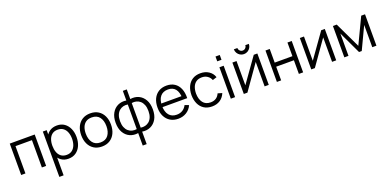

<svg xmlns="http://www.w3.org/2000/svg" viewBox="-4 -1798 6257 3103"><g transform="rotate(-20 3125.0 -246.5)"><path d="M69.7 0V-540H499V0H425.7V-469.7H143V0Z M881.3 15Q806.8 15 755.5 -22.8Q704.2 -60.7 677.6 -125.3Q651 -190 651 -270.7Q651 -352.3 677.7 -416.7Q704.3 -481 756.3 -518Q808.3 -555 884.3 -555Q958.5 -555 1011.5 -517.5Q1064.5 -480 1092.8 -415.6Q1121 -351.2 1121 -270.7Q1121 -189.7 1092.6 -125Q1064.2 -60.3 1010.7 -22.7Q957.2 15 881.3 15ZM638.7 240V-540H704.7V-133.3H712.3V240ZM874 -53.3Q930.3 -53.3 967.8 -82Q1005.3 -110.7 1024.2 -159.9Q1043 -209.2 1043 -270.7Q1043 -331.7 1024.5 -380.6Q1006 -429.5 968.2 -458.1Q930.5 -486.7 872.3 -486.7Q816.2 -486.7 778.9 -459.2Q741.7 -431.7 723.2 -382.8Q704.7 -334 704.7 -270.7Q704.7 -208 723 -158.8Q741.3 -109.7 778.9 -81.5Q816.5 -53.3 874 -53.3Z M1456.7 15Q1376.2 15 1319 -21.5Q1261.8 -58 1231.4 -122.4Q1201 -186.8 1201 -270.7Q1201 -355.5 1232 -419.6Q1263 -483.7 1320.3 -519.3Q1377.7 -555 1456.7 -555Q1537.5 -555 1594.8 -518.7Q1652 -482.3 1682.3 -418.2Q1712.7 -354.2 1712.7 -270.7Q1712.7 -185.7 1682.1 -121.4Q1651.5 -57.2 1594.1 -21.1Q1536.7 15 1456.7 15ZM1456.7 -55.3Q1546.5 -55.3 1590.6 -115.2Q1634.7 -175.2 1634.7 -270.7Q1634.7 -368.3 1590.2 -426.5Q1545.8 -484.7 1456.7 -484.7Q1396.2 -484.7 1356.8 -457.3Q1317.5 -430 1298.2 -381.8Q1279 -333.7 1279 -270.7Q1279 -173.2 1324.1 -114.2Q1369.2 -55.3 1456.7 -55.3Z M2078.5 225V10.3Q1999.5 22.8 1934.5 -6.9Q1869.5 -36.7 1831 -103.5Q1792.5 -170.3 1792.5 -269.3Q1792.5 -368.3 1831 -435.6Q1869.5 -502.8 1934.5 -532.8Q1999.5 -562.8 2078.5 -550.3V-716H2146.5V-550.3Q2225.5 -562.8 2290.5 -532.8Q2355.5 -502.8 2394 -435.6Q2432.5 -368.3 2432.5 -269.3Q2432.5 -170.3 2394 -103.5Q2355.5 -36.7 2290.5 -6.9Q2225.5 22.8 2146.5 10.3V225ZM2078.5 -58V-481.7Q2038 -488.7 2000.4 -479.2Q1962.8 -469.8 1933 -443.8Q1903.2 -417.7 1885.8 -374.2Q1868.5 -330.8 1868.5 -269.3Q1868.5 -207.8 1886 -164.6Q1903.5 -121.3 1933.6 -95.5Q1963.7 -69.7 2001.2 -60.6Q2038.7 -51.5 2078.5 -58ZM2146.5 -58Q2186.3 -51.5 2223.8 -60.5Q2261.3 -69.5 2291.4 -95.2Q2321.5 -120.8 2339 -164.2Q2356.5 -207.5 2356.5 -269.3Q2356.5 -331.3 2339.2 -374.8Q2321.8 -418.2 2292 -444.2Q2262.2 -470.2 2224.6 -479.4Q2187 -488.7 2146.5 -481.7Z M2770.8 15Q2692.2 15 2634.2 -19.9Q2576.3 -54.8 2544.4 -118.4Q2512.5 -182 2512.5 -267.7Q2512.5 -356.2 2544 -420.7Q2575.5 -485.2 2632.8 -520.1Q2690.2 -555 2768.2 -555Q2848.2 -555 2904.7 -518.3Q2961.2 -481.7 2990.2 -413.2Q3019.2 -344.7 3016.3 -249.3H2941.5V-275.3Q2939.5 -380.5 2896.2 -434.1Q2853 -487.7 2770.2 -487.7Q2683 -487.7 2636.8 -431.1Q2590.5 -374.5 2590.5 -270Q2590.5 -167.8 2636.8 -111.6Q2683 -55.3 2768.2 -55.3Q2826.2 -55.3 2869.3 -82.2Q2912.5 -109 2937.5 -159.3L3006.2 -133Q2974 -62.3 2911.8 -23.7Q2849.5 15 2770.8 15ZM2564.5 -249.3V-311H2977.2V-249.3Z M3351 15Q3269.3 15 3213 -21.5Q3156.7 -58 3127.3 -122.3Q3098 -186.7 3097 -270Q3098 -355 3127.9 -419.2Q3157.8 -483.3 3214.3 -519.2Q3270.8 -555 3351.7 -555Q3433.5 -555 3494.2 -515.1Q3555 -475.2 3577.3 -405.7L3505.3 -382.3Q3486.3 -431 3445.2 -457.8Q3404.2 -484.7 3351 -484.7Q3291.3 -484.7 3252.5 -457.2Q3213.7 -429.8 3194.7 -381.4Q3175.7 -333 3175 -270Q3176 -173.2 3220.1 -114.2Q3264.2 -55.3 3351 -55.3Q3406 -55.3 3444.7 -80.7Q3483.3 -106 3503.7 -154.3L3577.3 -132.7Q3547.3 -60.7 3489.3 -22.8Q3431.3 15 3351 15Z M3675.5 -642.3V-725H3748.8V-642.3ZM3675.5 0V-540H3748.8V0Z M4123 -604Q4087.4 -604 4058 -621.5Q4028.7 -639 4011.3 -668.2Q3994 -697.3 3994 -733H4055Q4055 -705.2 4075.1 -685.1Q4095.2 -665 4123 -665Q4151.6 -665 4171.3 -685.1Q4191 -705.2 4191 -733H4252Q4252 -697.3 4234.7 -668.2Q4217.3 -639 4188 -621.5Q4158.6 -604 4123 -604ZM4328 -540V0H4256.7V-420.7L3960.7 0H3898.7V-540H3970V-123L4266.3 -540Z M4467.7 0V-540H4541V-305.3H4845.7V-540H4919V0H4845.7V-235H4541V0Z M5488 -540V0H5416.7V-420.7L5120.7 0H5058.7V-540H5130V-123L5426.3 -540Z M5627.7 0V-540H5693L5903.7 -98L6114.3 -540H6179.7V0H6108.3V-383L5927 0H5880.3L5699 -383V0Z"/></g></svg>

Font: Manrope ExtraLight
Style: Regular
Weight: 200
Designer: Mikhail Sharanda
Foundry: Mikhail Sharanda
Version: Version 4.505